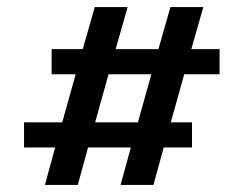

<svg xmlns="http://www.w3.org/2000/svg" viewBox="-20 -582 695 543"><path d="M523 -165H443L414 -59H321L350 -165H229L200 -59H107L136 -165H48V-236H156L194 -372H126V-443H214L248 -562H341L307 -443H428L462 -562H555L521 -443H601V-372H501L463 -236H523ZM370 -236 408 -372H287L249 -236Z"/></svg>

Font: Belgrano
Style: Regular
Weight: 400
Designer: Daniel Hernandez
Foundry: Daniel Hernndez
Version: Version 1.003